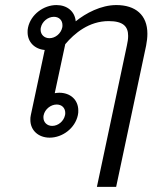

<svg xmlns="http://www.w3.org/2000/svg" viewBox="-20 -528 632 748"><path d="M210.8 -166.7C205 -166.7 198.3 -165.8 193.3 -165L234.2 -355.8C270 -398.3 326.7 -445.8 403.3 -445.8C460.8 -445.8 479.2 -424.2 479.2 -388.3C479.2 -376.7 477.5 -364.2 474.2 -350L357.5 200H432.5L549.2 -350C552.5 -366.7 554.2 -382.5 554.2 -396.7C554.2 -470 507.5 -508.3 433.3 -508.3C373.3 -508.3 314.2 -476.7 275 -445C271.7 -483.3 241.7 -508.3 200 -508.3C150 -508.3 100 -471.7 89.2 -420.8C87.5 -414.2 87.5 -408.3 87.5 -402.5C87.5 -364.2 115 -336.7 154.2 -333.3L100 -79.2C98.3 -72.5 98.3 -66.7 98.3 -60.8C98.3 -20 130 8.3 173.3 8.3C223.3 8.3 272.5 -28.3 283.3 -79.2C285 -85.8 285 -91.7 285 -97.5C285 -139.2 254.2 -166.7 210.8 -166.7ZM200.8 -120.8C220.8 -120.8 234.2 -107.5 234.2 -88.3C234.2 -85 234.2 -82.5 233.3 -79.2C228.3 -55.8 206.7 -37.5 183.3 -37.5C163.3 -37.5 149.2 -51.7 149.2 -70C149.2 -73.3 149.2 -75.8 150 -79.2C155 -102.5 177.5 -120.8 200.8 -120.8ZM190 -462.5C210 -462.5 223.3 -449.2 223.3 -430C223.3 -426.7 223.3 -424.2 222.5 -420.8C217.5 -397.5 195.8 -379.2 172.5 -379.2C152.5 -379.2 138.3 -393.3 138.3 -411.7C138.3 -415 138.3 -417.5 139.2 -420.8C144.2 -444.2 166.7 -462.5 190 -462.5Z"/></svg>

Font: BoonHome
Style: Book Oblique
Weight: 400
Italic angle: -12°
Designer: Sungsit Sawaiwan
Foundry: Sungsit Sawaiwan
Version: Version 0.2